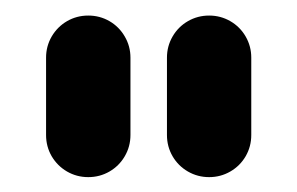

<svg xmlns="http://www.w3.org/2000/svg" viewBox="-20 -639 392 253"><path d="M96.3 -618.5Q111.5 -618.5 124.3 -611.1Q137 -603.7 144.4 -590.9Q151.9 -578.1 151.9 -563V-461.1Q151.9 -445.9 144.4 -433.1Q137 -420.4 124.3 -413Q111.5 -405.6 96.3 -405.6Q81.1 -405.6 68.3 -413Q55.6 -420.4 48.1 -433.1Q40.7 -445.9 40.7 -461.1V-563Q40.7 -578.1 48.1 -590.9Q55.6 -603.7 68.3 -611.1Q81.1 -618.5 96.3 -618.5ZM255.6 -618.5Q270.7 -618.5 283.5 -611.1Q296.3 -603.7 303.7 -590.9Q311.1 -578.1 311.1 -563V-461.1Q311.1 -445.9 303.7 -433.1Q296.3 -420.4 283.5 -413Q270.7 -405.6 255.6 -405.6Q240.4 -405.6 227.6 -413Q214.8 -420.4 207.4 -433.1Q200 -445.9 200 -461.1V-563Q200 -578.1 207.4 -590.9Q214.8 -603.7 227.6 -611.1Q240.4 -618.5 255.6 -618.5Z"/></svg>

Font: 26F Galaxy Sans Black
Style: Regular
Weight: 900
Designer: C₂₉H₂₅N₃O₅
Version: Version 1.100